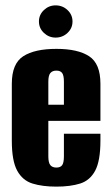

<svg xmlns="http://www.w3.org/2000/svg" viewBox="-20 -687 414 715"><path d="M190 8Q138 8 101 -3.5Q64 -15 44 -51.5Q24 -88 24 -163V-375Q24 -450 66.5 -477.5Q109 -505 190 -505Q270 -505 312 -477.5Q354 -450 354 -375V-237H160V-105Q160 -81 167.5 -72Q175 -63 190 -63Q205 -63 211.5 -72Q218 -81 218 -105V-189H354V-164Q354 -88 334.5 -51.5Q315 -15 278.5 -3.5Q242 8 190 8ZM160 -297H218V-383Q218 -406 211.5 -415Q205 -424 190 -424Q175 -424 167.5 -415Q160 -406 160 -383ZM187 -547Q162 -547 143.5 -564.5Q125 -582 125 -607Q125 -632 143.5 -649.5Q162 -667 187 -667Q213 -667 231.5 -649.5Q250 -632 250 -607Q250 -582 231.5 -564.5Q213 -547 187 -547Z"/></svg>

Font: Alumni Sans ExtraBold
Style: Regular
Weight: 800
Designer: Robert E. Leuschke
Foundry: Robert E. Leuschke
Version: Version 1.018